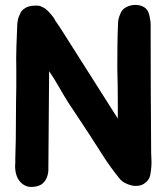

<svg xmlns="http://www.w3.org/2000/svg" viewBox="-20 -738 665 766"><path d="M584 -76Q583 -59 579.5 -40Q576 -21 560 -9Q548 1 533 3Q518 5 503.5 1.5Q489 -2 476 -9.5Q463 -17 455 -28Q421 -70 392.5 -114.5Q364 -159 335 -204L251 -331Q234 -358 215 -391.5Q196 -425 176 -454L173 -72V-63Q173 -47 167.5 -31.5Q162 -16 149 -5Q139 3 123 6Q98 11 81.5 3Q65 -5 55.5 -19Q46 -33 42.5 -51.5Q39 -70 41 -88V-105L43 -183L44 -328Q45 -360 45 -393.5Q45 -427 45 -462Q44 -505 45.5 -553Q47 -601 49 -643Q51 -666 60 -682Q64 -696 81 -706Q92 -713 109.5 -715Q127 -717 140 -714Q145 -712 150 -709.5Q155 -707 160 -704Q165 -700 169.5 -696Q174 -692 178 -687Q183 -682 187 -676.5Q191 -671 195 -666Q198 -660 201 -655Q204 -650 208 -645L219 -629L450 -265V-331Q450 -363 449.5 -396.5Q449 -430 448 -466Q448 -508 448.5 -556Q449 -604 451 -646Q451 -663 461 -685Q466 -698 478 -706Q490 -714 505 -717Q520 -720 535 -717Q550 -714 561 -705Q564 -702 567 -698Q570 -694 572 -689Q577 -676 578 -666Q581 -652 581 -641Q581 -516 581.5 -386Q582 -256 583 -131Q583 -117 584 -103.5Q585 -90 584 -76Z"/></svg>

Font: Jua
Style: Regular
Weight: 400
Version: Version 1.001